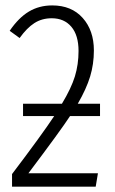

<svg xmlns="http://www.w3.org/2000/svg" viewBox="-20 -696 430 716"><path d="M353 -263.2H241.2Q207.5 -211.4 85.9 -49.8H345.2L336.9 0H24.9V-46.9Q136.2 -193.8 182.1 -263.2H65.9V-309.1H210.9Q245.6 -366.7 259.3 -411.1Q272.9 -455.6 272.9 -505.9Q272.9 -564.5 246.1 -596.2Q219.2 -627.9 172.9 -627.9Q136.2 -627.9 108.2 -609.9Q80.1 -591.8 53.2 -554.2L16.1 -581.1Q49.3 -629.9 87.6 -652.8Q126 -675.8 174.8 -675.8Q246.6 -675.8 288.3 -629.2Q330.1 -582.5 330.1 -507.8Q330.1 -457 316.2 -410.9Q302.2 -364.7 270 -309.1H353Z"/></svg>

Font: Fira Sans Compressed Light
Style: Regular
Weight: 300
Width: 1
Designer: Carrois Corporate & Edenspiekermann AG
Foundry: Carrois Corporate GbR & Edenspiekermann AG
Version: Version 4.203;PS 004.203;hotconv 1.0.88;makeotf.lib2.5.64775